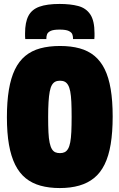

<svg xmlns="http://www.w3.org/2000/svg" viewBox="-20 -943 605 973"><path d="M284 -167Q298 -167 308 -172Q318 -177 325 -189Q332 -201 336 -222Q340 -243 341.5 -275Q343 -307 343 -351Q343 -395 341.5 -427Q340 -459 336 -479.5Q332 -500 325 -512Q318 -524 308 -529Q298 -534 284 -534Q270 -534 260 -529Q250 -524 243 -512Q236 -500 232 -479Q228 -458 226 -426Q224 -394 224 -350Q224 -305 225.5 -273Q227 -241 231.5 -220Q236 -199 243 -187.5Q250 -176 260 -171.5Q270 -167 284 -167ZM283 10Q229 10 185.5 -2Q142 -14 110 -40Q78 -66 57 -108Q36 -150 25.5 -209.5Q15 -269 15 -349Q15 -428 25 -488Q35 -548 55.5 -590.5Q76 -633 108 -659.5Q140 -686 184 -698Q228 -710 284 -710Q340 -710 383.5 -698Q427 -686 458.5 -660Q490 -634 510.5 -592.5Q531 -551 541 -491.5Q551 -432 551 -353Q551 -273 541 -212.5Q531 -152 510 -109.5Q489 -67 457 -41Q425 -15 381.5 -2.5Q338 10 283 10ZM282 -923Q337 -923 376.5 -912.5Q416 -902 437.5 -870Q459 -838 459 -774Q459 -767 459 -759.5Q459 -752 458 -745H350Q350 -746 350 -747Q350 -748 350 -750Q350 -759 346.5 -769Q343 -779 328.5 -786Q314 -793 282 -793Q250 -793 236 -786Q222 -779 218.5 -769Q215 -759 215 -750Q215 -748 215 -747Q215 -746 215 -745H108Q107 -752 107 -759.5Q107 -767 107 -774Q107 -830 124 -862.5Q141 -895 179.5 -909Q218 -923 282 -923Z"/></svg>

Font: Georama SemiCondensed Black
Style: Regular
Weight: 900
Width: 4
Designer: Jean-Baptiste Levee
Foundry: Production Type
Version: Version 1.001